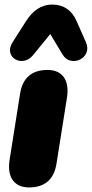

<svg xmlns="http://www.w3.org/2000/svg" viewBox="-20 -810 402 840"><path d="M107 10C176 10 216 -25 227 -93L273 -383C285 -459 253 -504 188 -504C119 -504 79 -469 68 -401L22 -111C10 -35 42 10 107 10ZM356 -625 315 -718C295 -764 259 -790 209 -790C159 -790 122 -762 93 -716L35 -625C-7 -559 78 -512 124 -568L200 -661L254 -571C290 -511 387 -556 356 -625Z"/></svg>

Font: SN Pro Black
Style: Italic
Weight: 900
Italic angle: -9°
Designer: Tobias Whetton
Foundry: Supernotes
Version: Version 1.001;Glyphs 3.2 (3249)